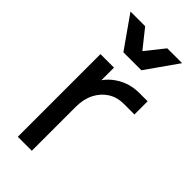

<svg xmlns="http://www.w3.org/2000/svg" viewBox="-230 -772 823 823"><g transform="rotate(45 181.5 -360.5)"><path d="M68 0V-501H150V-360L126 -375Q144 -433 193 -467Q242 -501 303 -501H354V-421H290Q249 -421 218.5 -401.5Q188 -382 170.5 -347.5Q153 -313 153 -267V0ZM30 -721H119L186 -637L253 -721H343L241 -576H132Z"/></g></svg>

Font: Fustat Medium
Style: Regular
Weight: 500
Designer: Mohamed Gaber, Khaled Hosny, Laura Garcia Mut
Foundry: Kief Type Foundry, Alif Type Foundry, Hard Type Foundry
Version: Version 1.007